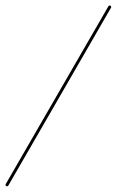

<svg xmlns="http://www.w3.org/2000/svg" viewBox="-306 -1076 628 1033"><g transform="rotate(30 8.0 -560.0)"><path d="M0 -8H16V-1112H0ZM8 -16Q4 -16 2 -14Q0 -12 0 -8Q0 -4 2 -2Q4 0 8 0Q12 0 14 -2Q16 -4 16 -8Q16 -12 14 -14Q12 -16 8 -16ZM8 -1120Q4 -1120 2 -1118Q0 -1116 0 -1112Q0 -1108 2 -1106Q4 -1104 8 -1104Q12 -1104 14 -1106Q16 -1108 16 -1112Q16 -1116 14 -1118Q12 -1120 8 -1120Z"/></g></svg>

Font: Wavefont ExtraLight
Style: Regular
Weight: 250
Version: Version 3.004;gftools[0.9.33]